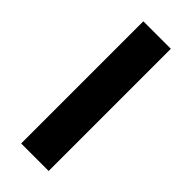

<svg xmlns="http://www.w3.org/2000/svg" viewBox="-227 -732 770 770"><g transform="rotate(45 158.0 -346.5)"><path d="M80 0V-693H236V0Z"/></g></svg>

Font: Ubuntu Sans ExtraBold
Style: Regular
Weight: 800
Designer: Dalton Maag Ltd
Foundry: Dalton Maag Ltd
Version: Version 1.006; ttfautohint (v1.8.4.7-5d5b)